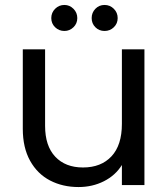

<svg xmlns="http://www.w3.org/2000/svg" viewBox="-20 -747 680 775"><path d="M563 -548V0H472V-81Q446 -39 399.5 -15.5Q353 8 297 8Q233 8 182 -18.5Q131 -45 101.5 -98Q72 -151 72 -227V-548H162V-239Q162 -158 203 -114.5Q244 -71 315 -71Q388 -71 430 -116Q472 -161 472 -247V-548ZM240 -622Q218 -622 202.5 -637Q187 -652 187 -674Q187 -696 202.5 -711.5Q218 -727 240 -727Q261 -727 276.5 -711.5Q292 -696 292 -674Q292 -652 276.5 -637Q261 -622 240 -622ZM402 -622Q380 -622 365 -637Q350 -652 350 -674Q350 -696 365 -711.5Q380 -727 402 -727Q424 -727 439.5 -711.5Q455 -696 455 -674Q455 -652 439.5 -637Q424 -622 402 -622Z"/></svg>

Font: Fz Poppins
Style: Regular
Weight: 400
Designer: Ninad Kale (Devanagari), Jonny Pinhorn (Latin)
Foundry: Indian Type Foundry
Version: Vit hóa bi Vntype.Com & FontZin.Com